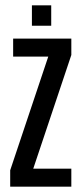

<svg xmlns="http://www.w3.org/2000/svg" viewBox="-20 -696 303 716"><path d="M171 -600V-676H99V-600ZM29 -485H160L18 -61V0H246V-67H104L246 -491V-552H29Z"/></svg>

Font: Queering
Style: Regular
Weight: 400
Designer: Adam Naccarato
Foundry: adamnac
Version: Version 2.000;hotconv 1.0.109;makeotfexe 2.5.65596